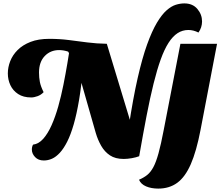

<svg xmlns="http://www.w3.org/2000/svg" viewBox="-20 -917 1294 1127"><path d="M797 0 736 -175Q761 -340 788 -458.5Q815 -577 843.5 -656Q872 -735 901 -783.5Q930 -832 958 -856.5Q986 -881 1012 -889Q1038 -897 1062 -897Q1111 -897 1138.5 -864.5Q1166 -832 1166 -791Q1166 -756 1145 -726Q1115 -741 1086 -741Q1051 -741 1022.5 -722.5Q994 -704 969.5 -666Q945 -628 923.5 -568.5Q902 -509 881.5 -426.5Q861 -344 840.5 -238Q820 -132 797 0ZM237 25Q205 25 186 5Q167 -15 167 -39Q167 -56 174 -68Q207 -72 234 -102.5Q261 -133 283 -182.5Q305 -232 322 -292.5Q339 -353 352 -418Q365 -483 375.5 -545.5Q386 -608 394 -660L467 -520Q458 -412 444 -329.5Q430 -247 412.5 -186.5Q395 -126 374.5 -85.5Q354 -45 331.5 -20.5Q309 4 285.5 14.5Q262 25 237 25ZM163 -345Q117 -345 86.5 -365Q56 -385 41 -417Q26 -449 26 -486Q26 -522 40 -558Q54 -594 83.5 -623.5Q113 -653 159 -671Q205 -689 269 -689Q330 -689 384 -682Q438 -675 492.5 -668Q547 -661 607 -660L512 -556L385 -605L380 -614Q353 -623 327 -623Q276 -623 242.5 -588Q209 -553 209 -491Q209 -462 214 -436Q219 -410 236 -376Q221 -360 200.5 -352.5Q180 -345 163 -345ZM706 16Q657 16 625.5 -5Q594 -26 574 -61Q554 -96 542 -137L456 -438L410 -660H607L747 -198L797 0Q779 7 753.5 11.5Q728 16 706 16ZM909 190Q868 190 837.5 177Q807 164 796 138Q824 126 844 110Q864 94 880 64.5Q896 35 910.5 -17.5Q925 -70 941 -154L1039 -660H1254L1157 -154Q1133 -29 1100 46.5Q1067 122 1020.5 156Q974 190 909 190Z"/></svg>

Font: Sansita Swashed Light ExtraBold
Style: Regular
Weight: 800
Version: Version 1.003